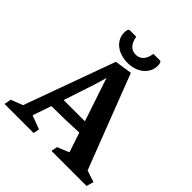

<svg xmlns="http://www.w3.org/2000/svg" viewBox="-249 -1035 1195 1195"><g transform="rotate(45 348.5 -437.5)"><path d="M716.3 -47.4 703.1 0H394L401.9 -41L479.5 -72.8L436 -203.1Q321.3 -196.8 196.8 -196.8L154.3 -73.7L244.6 -39.6L236.8 0H-19L-10.3 -45.9L67.9 -76.2L285.6 -675.8L399.9 -692.9L639.2 -72.8ZM411.1 -277.3 314.9 -564Q310.1 -532.7 224.1 -277.3ZM192.9 -839.4Q192.9 -870.1 204.6 -875.5H264.6Q279.3 -793.9 341.8 -793.9Q370.6 -793.9 389.9 -813.7Q409.2 -833.5 416 -875.5H477.1Q481.9 -872.1 484.9 -863.5Q487.8 -855 487.8 -842.3Q487.8 -808.6 469 -781Q450.2 -753.4 417 -737.5Q383.8 -721.7 341.8 -721.7Q298.8 -721.7 264.6 -737.3Q230.5 -752.9 211.7 -780Q192.9 -807.1 192.9 -839.4Z"/></g></svg>

Font: Vesper Libre
Style: Bold
Weight: 700
Designer: Robert Keller & Kimya Gandhi
Foundry: Mota Italic
Version: Version 1.058